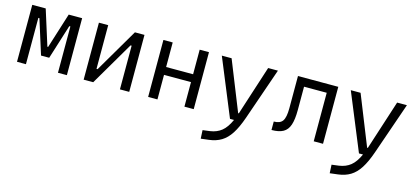

<svg xmlns="http://www.w3.org/2000/svg" viewBox="-62 -985 3640 1685"><g transform="rotate(15 1758.0 -142.0)"><path d="M66.4 0V-517.6H188.5L289.6 -196.8H296.4L397.5 -517.6H519.5V0H438.5V-420.9H428.7L330.1 -107.4H255.9L157.2 -420.9H147.5V0Z M671.9 0V-517.6H756.3V-120.6H766.1L999 -517.6H1085.9V0H1001.5V-397H991.7L758.8 0Z M1587.4 0V-223.1H1342.3V0H1257.8V-517.6H1342.3V-294.4H1587.4V-517.6H1671.9V0Z M1798.3 234.4 1794.4 157.7 1859.4 149.4Q1920.9 140.6 1963.1 106.7Q2005.4 72.8 2038.1 0H2001.5L1788.6 -517.6H1877.4L2057.6 -66.9H2064Q2064.5 -68.4 2064.9 -70.3L2209.5 -517.6H2298.3L2134.8 -45.9Q2102.5 46.9 2065.9 103.8Q2029.3 160.6 1982.2 189.2Q1935.1 217.8 1871.1 225.6Z M2378.4 0V-76.7Q2435.5 -76.7 2458 -109.4Q2480.5 -142.1 2480.5 -225.1V-517.6H2846.7V0H2762.2V-440.9H2556.2V-228.5Q2556.2 -143.1 2539.3 -93Q2522.5 -43 2483.6 -21.5Q2444.8 0 2378.4 0Z M2970.2 234.4 2966.3 157.7 3031.2 149.4Q3092.8 140.6 3135 106.7Q3177.2 72.8 3210 0H3173.3L2960.4 -517.6H3049.3L3229.5 -66.9H3235.8Q3236.3 -68.4 3236.8 -70.3L3381.3 -517.6H3470.2L3306.6 -45.9Q3274.4 46.9 3237.8 103.8Q3201.2 160.6 3154.1 189.2Q3106.9 217.8 3043 225.6Z"/></g></svg>

Font: Cascadia Mono SemiLight
Style: Regular
Weight: 350
Monospace: yes
Designer: Aaron Bell
Foundry: Saja Typeworks
Version: Version 2404.023; ttfautohint (v1.8.4)